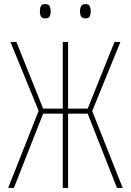

<svg xmlns="http://www.w3.org/2000/svg" viewBox="-20 -919 640 939"><path d="M20 0 169 -377 31 -714H60L191 -388H287V-714H313V-388H409L540 -714H569L431 -376L580 0H552L409 -363H313V0H287V-363H191L48 0ZM398 -829Q382 -829 376.5 -839Q371 -849 371 -864Q371 -878 376.5 -888.5Q382 -899 398 -899Q415 -899 419.5 -888Q424 -877 424 -864Q424 -851 419.5 -840Q415 -829 398 -829ZM201 -829Q185 -829 180 -839Q175 -849 175 -864Q175 -879 180 -889Q185 -899 201 -899Q219 -899 223.5 -888Q228 -877 228 -864Q228 -851 223.5 -840Q219 -829 201 -829Z"/></svg>

Font: Noto Sans Mono Thin
Style: Regular
Weight: 100
Designer: Monotype Design Team
Foundry: Monotype Imaging Inc.
Version: Version 2.014